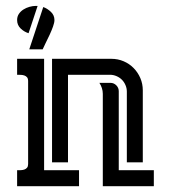

<svg xmlns="http://www.w3.org/2000/svg" viewBox="-20 -643 590 663"><path d="M214.8 -384.8V-82.5H159.7V-439.9H364.7Q387.2 -439.9 407 -431.4Q426.8 -422.9 441.4 -408Q456.1 -393.1 464.6 -373.3Q473.1 -353.5 473.1 -331.1V-82.5H418V-326.7Q418 -338.4 413.3 -349.1Q408.7 -359.9 400.9 -367.7Q393.1 -375.5 382.3 -380.1Q371.6 -384.8 359.9 -384.8ZM39.1 -439.9H132.3V-55.2H252.9V0H39.1V-55.2Q44.9 -55.2 51.8 -55.4Q58.6 -55.7 64.2 -57.6Q69.8 -59.6 73.5 -64Q77.1 -68.4 77.1 -76.7V-362.8Q77.1 -371.6 73.5 -376Q69.8 -380.4 64.2 -382.3Q58.6 -384.3 52 -384.5Q45.4 -384.8 39.1 -384.8ZM335 -319.3Q335 -329.1 331.8 -338.9Q328.6 -348.6 323.2 -356.9H361.3Q373 -356.9 381.6 -348.4Q390.1 -339.8 390.1 -328.1V-55.2H511.2V0H335ZM129.4 -618.7Q144 -613.3 156 -601.8Q168 -590.3 168 -573.7Q168 -564.9 163.1 -551.3Q158.2 -537.6 151.4 -522.9Q144.5 -508.3 137.7 -494.6Q130.9 -481 127.4 -472.7H81.1ZM109.9 -622.6 78.6 -528.3Q63 -533.2 51 -544.9Q39.1 -556.6 39.1 -573.7Q39.1 -585.9 45.2 -595Q51.3 -604 60.8 -610.1Q70.3 -616.2 81.8 -619.4Q93.3 -622.6 103.5 -622.6Z"/></svg>

Font: Isar CAT
Style: Regular
Weight: 400
Designer: Digitized by Peter Wiegel
Foundry: CAT-Fonts, Peter Wiegel
Version: Version 1.000; ttfautohint (v1.3)